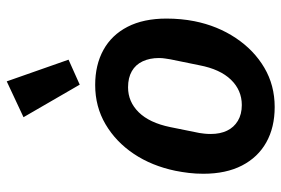

<svg xmlns="http://www.w3.org/2000/svg" viewBox="-156 -688 855 584"><g transform="rotate(-90 272.0 -395.5)"><path d="M239 12Q177 12 131.5 -13.5Q86 -39 61 -87.5Q36 -136 36 -205Q36 -228 38.5 -249Q41 -270 45 -290Q60 -362 96.5 -416.5Q133 -471 186.5 -502.5Q240 -534 306 -534Q367 -534 412.5 -509Q458 -484 483 -435.5Q508 -387 508 -317Q508 -295 506 -273.5Q504 -252 500 -232Q486 -162 449 -106.5Q412 -51 358.5 -19.5Q305 12 239 12ZM245 -88Q290 -88 322 -121Q354 -154 366 -217L384 -305Q385 -312 386.5 -321Q388 -330 388 -340Q388 -368 378 -389.5Q368 -411 348 -422.5Q328 -434 299 -434Q255 -434 223 -401.5Q191 -369 178 -306L160 -217Q159 -211 158 -202Q157 -193 157 -182Q157 -154 167 -133Q177 -112 197 -100Q217 -88 245 -88ZM307 -581 208 -752 317 -803 383 -615Z"/></g></svg>

Font: IBM Plex Sans SemiBold
Style: Italic
Weight: 600
Italic angle: -11.31°
Designer: Mike Abbink, Paul van der Laan, Pieter van Rosmalen
Foundry: Bold Monday
Version: Version 3.201